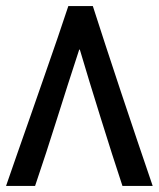

<svg xmlns="http://www.w3.org/2000/svg" viewBox="-23 -615 525 635"><path d="M382 0Q366 -48 347.5 -106Q329 -164 310 -225Q291 -286 273 -344.5Q255 -403 241 -451H239Q200 -332 165.5 -222Q131 -112 93 0H-3Q13 -47 34 -106.5Q55 -166 78 -232Q101 -298 124 -364Q147 -430 167.5 -489.5Q188 -549 203 -595H284Q302 -539 326 -465.5Q350 -392 377 -311Q404 -230 431 -150Q458 -70 482 0Z"/></svg>

Font: Noto Sans Syriac Medium
Style: Regular
Weight: 500
Designer: Patrick Giasson and the Monotype Design Team
Foundry: Monotype Imaging Inc.
Version: Version 3.000; ttfautohint (v1.8.4.7-5d5b)